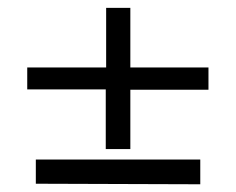

<svg xmlns="http://www.w3.org/2000/svg" viewBox="-20 -482 604 492"><path d="M49.8 -252.9V-309.1H252V-461.9H314V-309.1H514.2V-252H314V-100.1H251V-252.9ZM71.8 -11.2V-73.2H493.2V-9.8Z"/></svg>

Font: Halibut Exp
Style: Regular
Weight: 400
Width: 7
Designer: Matteo Maggi
Foundry: Collletttivo
Version: Version 3.080 | FøM Fix